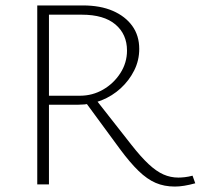

<svg xmlns="http://www.w3.org/2000/svg" viewBox="-20 -678 738 706"><path d="M117 0V-658H285Q349 -658 395 -638Q441 -618 466.5 -582.5Q492 -547 492 -498Q492 -456 473.5 -419Q455 -382 424 -353.5Q393 -325 353 -309Q313 -293 269 -293H135V-326H274Q320 -326 359 -348.5Q398 -371 422.5 -409Q447 -447 447 -492Q447 -552 404.5 -588Q362 -624 281 -624H160V0ZM623 8Q584 8 552.5 -5.5Q521 -19 489.5 -49.5Q458 -80 421 -130L291 -307L327 -319L462 -147Q498 -101 526.5 -74.5Q555 -48 581 -36.5Q607 -25 636 -25Q646 -25 659.5 -26.5Q673 -28 688 -32L698 -4Q676 2 657.5 5Q639 8 623 8Z"/></svg>

Font: Ysabeau SC ExtraLight
Style: Regular
Weight: 250
Designer: Christian Thalmann (Catharsis Fonts)
Version: Version 2.001;gftools[0.9.30]; featfreeze: smcp